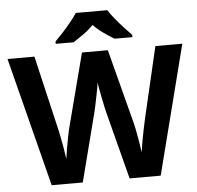

<svg xmlns="http://www.w3.org/2000/svg" viewBox="-61 -996 1088 1058"><g transform="rotate(-5 483.5 -467.0)"><path d="M967 -714 785 0H613L516 -375Q513 -386 508.5 -408Q504 -430 498.5 -456Q493 -482 489 -505.5Q485 -529 483 -542Q482 -529 477.5 -505.5Q473 -482 468 -456.5Q463 -431 458 -408.5Q453 -386 450 -374L354 0H182L0 -714H149L240 -324Q246 -301 253 -266Q260 -231 266 -196Q272 -161 275 -137Q278 -162 284 -196.5Q290 -231 296.5 -263.5Q303 -296 308 -314L412 -714H555L659 -314Q664 -297 670.5 -264Q677 -231 683 -196Q689 -161 692 -137Q695 -162 701 -196.5Q707 -231 714.5 -266Q722 -301 727 -324L818 -714ZM571 -934Q585 -912 607.5 -884.5Q630 -857 654 -831Q678 -805 696 -787V-774H597Q571 -790 540 -811.5Q509 -833 483 -860Q457 -833 427 -812Q397 -791 371 -774H272V-787Q291 -806 314.5 -831.5Q338 -857 360.5 -884.5Q383 -912 397 -934Z"/></g></svg>

Font: Noto Sans Tangsa
Style: Regular
Weight: 400
Designer: David Williams
Foundry: Google LLC
Version: Version 1.504